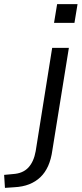

<svg xmlns="http://www.w3.org/2000/svg" viewBox="-130 -718 396 931"><path d="M132 -607 147 -698H246L231 -607ZM-106 193 -110 130 -67 126Q-19 123 7.5 94.5Q34 66 43 15L123 -486H204L124 10Q118 54 103.5 86.5Q89 119 66 141Q43 163 11.5 175.5Q-20 188 -62 190Z"/></svg>

Font: Nunito Sans 12pt
Style: Italic
Weight: 400
Italic angle: -9°
Designer: Vernon Adams
Foundry: Vernon Adams
Version: Version 3.101;gftools[0.9.27]